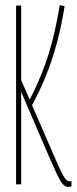

<svg xmlns="http://www.w3.org/2000/svg" viewBox="-20 -722 300 752"><path d="M247 10Q235 10 225 -2Q215 -14 203 -39.5Q191 -65 174 -104L63 -362V0H43V-700H63V-408L191 -113Q206 -79 215.5 -58.5Q225 -38 231.5 -28Q238 -18 243 -15Q248 -12 253 -12Q255 -12 257 -12Q259 -12 260 -13V8Q256 9 252.5 9.5Q249 10 247 10ZM99 -298 89 -319Q102 -342 115.5 -370.5Q129 -399 143 -433.5Q157 -468 170 -509Q183 -550 194 -598.5Q205 -647 214 -702L233 -698Q222 -627 206 -566Q190 -505 171.5 -455Q153 -405 134 -366Q115 -327 99 -298Z"/></svg>

Font: Georama ExtraCondensed Thin
Style: Regular
Weight: 100
Width: 2
Designer: Jean-Baptiste Levee
Foundry: Production Type
Version: Version 1.001